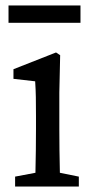

<svg xmlns="http://www.w3.org/2000/svg" viewBox="-20 -679 338 699"><path d="M35 0V-36L109 -50Q110 -88 110.5 -132Q111 -176 111 -210V-257Q111 -298 110.5 -325.5Q110 -353 108 -383L29 -392V-427L184 -488L199 -478L196 -342V-210Q196 -177 196.5 -132.5Q197 -88 198 -50L267 -36V0ZM11 -596V-659H273V-596Z"/></svg>

Font: Source Serif Pro
Style: Regular
Weight: 400
Designer: Frank Grießhammer
Foundry: Adobe Systems Incorporated
Version: Version 3.001;hotconv 1.0.111;makeotfexe 2.5.65597